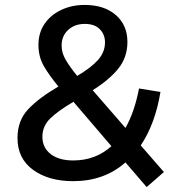

<svg xmlns="http://www.w3.org/2000/svg" viewBox="-20 -724 731 779"><path d="M51 -164Q51 -235 94.5 -281Q138 -327 217 -373Q179 -419 157.5 -456.5Q136 -494 136 -542Q136 -591 161 -627.5Q186 -664 229 -684Q272 -704 323 -704Q403 -704 450 -663Q497 -622 497 -554Q497 -491 459.5 -445Q422 -399 356 -358L489 -205Q526 -270 544 -365L631 -351Q610 -222 551 -134L645 -26L575 35L489 -65Q403 11 277 11Q177 11 114 -35Q51 -81 51 -164ZM277 -73Q368 -73 432 -131L278 -311Q215 -274 183.5 -243Q152 -212 152 -169Q152 -125 185.5 -99Q219 -73 277 -73ZM293 -416Q348 -448 377 -480Q406 -512 406 -552Q406 -584 385 -605.5Q364 -627 324 -627Q283 -627 256.5 -602.5Q230 -578 230 -539Q230 -509 247 -480.5Q264 -452 293 -416Z"/></svg>

Font: Hanken Grotesk Medium
Style: Regular
Weight: 500
Designer: Alfredo Marco Pradil
Foundry: Hanken Design Co.
Version: Version 3.014